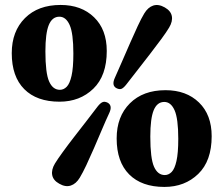

<svg xmlns="http://www.w3.org/2000/svg" viewBox="-20 -737 904 776"><path d="M225 -717Q309 -717 360.2 -667.2Q411.5 -617.5 411.5 -531Q411.5 -431 357.2 -378.5Q303 -326 220.5 -326Q128.5 -326 78 -376.8Q27.5 -427.5 27.5 -522Q27.5 -610.5 80.8 -663.8Q134 -717 225 -717ZM276.5 -520.5Q276.5 -602.5 261.5 -636Q246.5 -669.5 220 -669.5Q191 -669.5 177.2 -636Q163.5 -602.5 163.5 -529.5Q163.5 -441.5 178.5 -407.8Q193.5 -374 222 -374Q237.5 -374 249.8 -386.5Q262 -399 269.2 -430.8Q276.5 -462.5 276.5 -520.5ZM490.5 -395.5Q479.5 -381.5 471 -378Q462.5 -374.5 450 -381Q430.5 -392 444 -422Q457.5 -452 473.5 -489Q489.5 -526 505.8 -563.2Q522 -600.5 536.8 -632Q551.5 -663.5 563 -682.5Q578 -707.5 599.2 -714.5Q620.5 -721.5 646 -707Q670.5 -693 674.5 -671.8Q678.5 -650.5 663.5 -625.5Q652.5 -607 632 -579.2Q611.5 -551.5 586.5 -519Q561.5 -486.5 536.2 -454.2Q511 -422 490.5 -395.5ZM374.5 -306.5Q385.5 -320.5 394.5 -324.2Q403.5 -328 416 -321.5Q435.5 -309.5 421.5 -280Q407.5 -250 391.8 -212.8Q376 -175.5 359.8 -138Q343.5 -100.5 328.8 -69.2Q314 -38 302.5 -19Q287.5 6 266 13Q244.5 20 219.5 5.5Q195 -8 191 -29.5Q187 -51 202 -76Q213 -94 233.5 -122.2Q254 -150.5 279.2 -183Q304.5 -215.5 329.5 -247.8Q354.5 -280 374.5 -306.5ZM649 -372.5Q733 -372.5 784.2 -322.8Q835.5 -273 835.5 -186.5Q835.5 -86.5 781.2 -34Q727 18.5 644.5 18.5Q552.5 18.5 502 -32.2Q451.5 -83 451.5 -177.5Q451.5 -266 504.8 -319.2Q558 -372.5 649 -372.5ZM700.5 -176Q700.5 -258 685.5 -291.5Q670.5 -325 644 -325Q615 -325 601.2 -291.5Q587.5 -258 587.5 -185Q587.5 -97 602.5 -63.2Q617.5 -29.5 646 -29.5Q661.5 -29.5 673.8 -42Q686 -54.5 693.2 -86.2Q700.5 -118 700.5 -176Z"/></svg>

Font: Fraunces 9pt Soft
Style: Bold
Weight: 700
Version: Version 1.000;[b76b70a41]